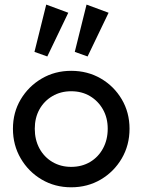

<svg xmlns="http://www.w3.org/2000/svg" viewBox="-20 -786 606 816"><path d="M282.5 10Q213.2 10 157.1 -23.1Q101 -56.2 68 -112.8Q35 -169.2 35 -238.8Q35 -308 68 -363.5Q101 -419 157.1 -452Q213.2 -485 282.5 -485Q352.2 -485 408.4 -452.4Q464.5 -419.8 497.5 -363.9Q530.5 -308 530.5 -238.8Q530.5 -169 497.5 -112.6Q464.5 -56.2 408.4 -23.1Q352.2 10 282.5 10ZM282.5 -76.8Q327.8 -76.8 362.9 -97.6Q398 -118.5 417.9 -155.4Q437.8 -192.2 437.8 -239Q437.8 -285.2 417.5 -321Q397.2 -356.8 362.5 -377.5Q327.8 -398.2 282.5 -398.2Q238 -398.2 202.8 -377.5Q167.5 -356.8 147.6 -321Q127.8 -285.2 127.8 -238.8Q127.8 -192 147.6 -155.2Q167.5 -118.5 202.8 -97.6Q238 -76.8 282.5 -76.8ZM181 -546 126.5 -565.5 176.5 -766.5 270.2 -731.8ZM352.2 -546 297.8 -565.5 347.8 -766.5 441.5 -731.8Z"/></svg>

Font: Outfit Thin
Style: Regular
Weight: 100
Designer: Rodrigo Fuenzalida
Foundry: fragTYPE
Version: Version 1.100;gftools[0.9.27]